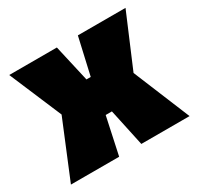

<svg xmlns="http://www.w3.org/2000/svg" viewBox="-125 -707 880 855"><g transform="rotate(-30 315.0 -280.0)"><path d="M10 0 130 -291 16 -560H261L304 -371H326L369 -560H614L500 -291L620 0H372L331 -191H299L258 0Z"/></g></svg>

Font: Tektur Black
Style: Regular
Weight: 900
Designer: Adam Jagosz
Foundry: Adam Jagosz
Version: Version 1.005;gftools[0.9.30]